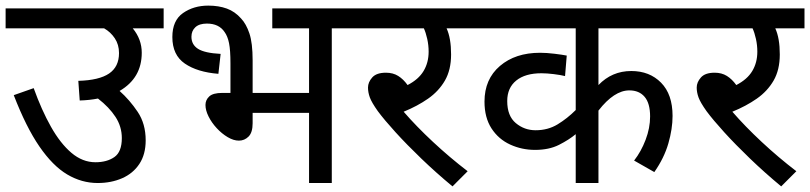

<svg xmlns="http://www.w3.org/2000/svg" viewBox="-20 -652 2886 684"><path d="M0 -622H563V-551H453Q485 -512 485 -464Q485 -374 406 -328Q442 -296 470.5 -253.5Q499 -211 499 -152Q499 -102 476.5 -68Q454 -34 415 -17Q376 0 328 0Q271 0 219.5 -30.5Q168 -61 120.5 -130Q73 -199 29 -313L100 -338Q128 -260 161.5 -200.5Q195 -141 234.5 -107.5Q274 -74 320 -74Q361 -74 387.5 -92.5Q414 -111 414 -160Q414 -201 391.5 -235.5Q369 -270 329 -301Q299 -295 264 -294L259 -364Q333 -366 368.5 -390Q404 -414 404 -463Q404 -493 389 -515.5Q374 -538 351 -551H0Z M722 -632Q759 -632 788 -621.5Q817 -611 839 -586Q857 -567 868.5 -533Q880 -499 880 -437V-321H1081V-551H950V-622H1265V-551H1162V0H1081V-250H880V-213Q880 -180 865.5 -165.5Q851 -151 831 -151Q812 -151 791 -163.5Q770 -176 752 -195.5Q734 -215 723 -237Q712 -259 712 -278Q712 -296 725.5 -308.5Q739 -321 772 -321H801V-426Q801 -473 796 -498Q791 -523 780 -538Q760 -568 717 -568Q690 -568 676 -555Q662 -542 662 -521Q662 -493 685.5 -478Q709 -463 766 -460L758 -389Q683 -395 638.5 -425.5Q594 -456 594 -520Q594 -579 632 -605.5Q670 -632 722 -632Z M1646 -42 1592 12Q1533 -37 1481 -87Q1429 -137 1389 -181Q1349 -225 1326 -256Q1304 -287 1297.5 -305Q1291 -323 1291 -340Q1291 -359 1306 -376Q1321 -393 1355 -393Q1380 -393 1398.5 -381.5Q1417 -370 1432 -349Q1471 -369 1489 -399Q1507 -429 1507 -468Q1507 -491 1502 -513.5Q1497 -536 1490 -551H1251V-622H1675V-551H1571Q1587 -516 1587 -458Q1587 -403 1565 -365Q1543 -327 1505 -300.5Q1467 -274 1418 -254Q1463 -202 1522.5 -146.5Q1582 -91 1646 -42Z M2437 -551H2112V-349Q2160 -399 2229 -399Q2294 -399 2335 -357.5Q2376 -316 2376 -239Q2376 -193 2361 -141Q2346 -89 2311 -39L2239 -80Q2264 -112 2280 -154Q2296 -196 2296 -237Q2296 -284 2276.5 -307Q2257 -330 2222 -330Q2168 -330 2112 -258V0H2031V-174Q2007 -154 1971.5 -136Q1936 -118 1886 -118Q1839 -118 1797.5 -137Q1756 -156 1731 -194.5Q1706 -233 1706 -290Q1706 -370 1761 -417Q1816 -464 1904 -464Q1927 -464 1955.5 -460.5Q1984 -457 1999 -454L1993 -381Q1977 -385 1952.5 -388Q1928 -391 1909 -391Q1851 -391 1819 -365Q1787 -339 1787 -292Q1787 -239 1817.5 -213.5Q1848 -188 1888 -188Q1932 -188 1966.5 -209Q2001 -230 2031 -260V-551H1660V-622H2437Z M2817 -42 2763 12Q2704 -37 2652 -87Q2600 -137 2560 -181Q2520 -225 2497 -256Q2475 -287 2468.5 -305Q2462 -323 2462 -340Q2462 -359 2477 -376Q2492 -393 2526 -393Q2551 -393 2569.5 -381.5Q2588 -370 2603 -349Q2642 -369 2660 -399Q2678 -429 2678 -468Q2678 -491 2673 -513.5Q2668 -536 2661 -551H2422V-622H2846V-551H2742Q2758 -516 2758 -458Q2758 -403 2736 -365Q2714 -327 2676 -300.5Q2638 -274 2589 -254Q2634 -202 2693.5 -146.5Q2753 -91 2817 -42Z"/></svg>

Font: RS Noto Sans
Style: Regular
Weight: 400
Designer: Monotype Design Team
Foundry: Monotype Imaging Inc.
Version: Version 3.10